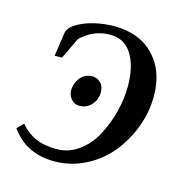

<svg xmlns="http://www.w3.org/2000/svg" viewBox="-77 -524 580 603"><g transform="rotate(15 213.5 -222.5)"><path d="M8.8 -63 28.8 -83Q50.3 -57.1 78.4 -44.7Q106.4 -32.2 147.9 -32.2Q186.5 -32.2 219 -55.9Q251.5 -79.6 271.2 -116.7Q291 -153.8 302 -196.5Q313 -239.3 313 -279.8Q313 -344.2 289.1 -383.5Q265.1 -422.9 217.8 -422.9Q165 -422.9 123 -383.8L89.8 -314H65.9L77.1 -390.1Q79.6 -408.2 104 -422.9Q128.4 -437.5 160.6 -444.8Q192.9 -452.1 223.1 -452.1Q305.2 -452.1 352.5 -402.8Q399.9 -353.5 399.9 -272Q399.9 -219.2 380.9 -168.9Q361.8 -118.7 329.3 -79.6Q296.9 -40.5 249.8 -16.8Q202.6 6.8 149.9 6.8Q58.1 6.8 8.8 -63ZM144 -222.2Q144 -246.1 159.2 -264.2Q174.3 -282.2 196.8 -282.2Q212.9 -282.2 224.4 -271.2Q235.8 -260.3 235.8 -241.2Q235.8 -216.8 220.5 -199.5Q205.1 -182.1 181.2 -182.1Q165 -182.1 154.5 -194.3Q144 -206.5 144 -222.2Z"/></g></svg>

Font: Dihjauti S
Style: Bold Italic
Weight: 700
Italic angle: -9°
Designer: T. Christopher White
Version: Version 3.0.0